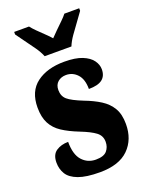

<svg xmlns="http://www.w3.org/2000/svg" viewBox="-146 -840 710 924"><g transform="rotate(-20 209.5 -378.0)"><path d="M203 10Q133 10 93 -5Q53 -20 37 -46Q21 -72 21 -105Q21 -146 46.5 -163Q72 -180 108 -180Q108 -115 135.5 -84.5Q163 -54 205 -54Q246 -54 262 -73Q278 -92 278 -119Q278 -150 253.5 -168.5Q229 -187 178 -207Q127 -227 93.5 -249Q60 -271 43 -303.5Q26 -336 26 -385Q26 -468 80 -508.5Q134 -549 222 -549Q279 -549 313.5 -535Q348 -521 364 -499Q380 -477 380 -453Q380 -419 358 -402Q336 -385 289 -385Q289 -435 265.5 -460.5Q242 -486 208 -486Q183 -486 166 -471.5Q149 -457 149 -430Q149 -399 169.5 -381Q190 -363 248 -340Q293 -323 327 -301.5Q361 -280 380 -248Q399 -216 399 -166Q399 -87 350 -38.5Q301 10 203 10ZM143 -606Q134 -629 115.5 -655.5Q97 -682 77.5 -708Q58 -734 45 -753V-766H121Q130 -754 146.5 -737.5Q163 -721 181 -704Q199 -687 211 -673Q224 -687 241.5 -704Q259 -721 276 -737.5Q293 -754 302 -766H378V-753Q365 -734 345.5 -708Q326 -682 307.5 -655.5Q289 -629 280 -606Z"/></g></svg>

Font: Noto Serif Sinhala ExtraCondensed Black
Style: Regular
Weight: 900
Width: 2
Designer: Jelle Bosma - Monotype Design Team
Foundry: Monotype Imaging Inc.
Version: Version 2.007; ttfautohint (v1.8.4.7-5d5b)